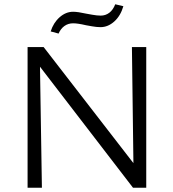

<svg xmlns="http://www.w3.org/2000/svg" viewBox="-20 -878 809 898"><path d="M109 -658H184L604 -115L597 -658H664V0H602L167 -566L176 0H109ZM322 -823Q344 -823 384 -814Q390 -813 412 -809Q434 -805 451 -805Q474 -805 491.5 -818.5Q509 -832 519 -858L557 -849Q544 -804 514.5 -777.5Q485 -751 450 -751Q432 -751 410 -755Q388 -759 382 -760Q344 -769 322 -769Q299 -769 281.5 -756.5Q264 -744 254 -721L217 -731Q230 -772 259 -797.5Q288 -823 322 -823Z"/></svg>

Font: LXGW Bright TC
Style: Regular
Weight: 400
Designer: Christian Thalmann (Catharsis Fonts)
Foundry: LXGW / Christian Thalmann (Catharsis Fonts) / Fontworks Inc.
Version: Version 5.501